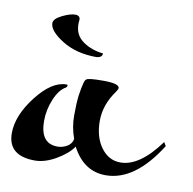

<svg xmlns="http://www.w3.org/2000/svg" viewBox="-62 -521 611 609"><g transform="rotate(10 244.0 -216.5)"><path d="M203 -262Q206 -268 257.5 -268Q309 -268 309 -253Q309 -250 303 -241Q268 -193 268 -141Q268 -89 292.5 -55.5Q317 -22 355 -22Q417 -22 481 -110L488 -98Q410 26 316 26Q245 26 207 -47Q191 -23 155 -2Q119 19 87 19Q0 19 0 -54Q0 -111 48.5 -173.5Q97 -236 144 -236Q148 -236 148 -233Q148 -230 144 -226Q123 -215 108.5 -180.5Q94 -146 94 -110Q94 -37 150 -37Q166 -37 180.5 -45.5Q195 -54 198 -70Q185 -105 185 -143Q185 -181 188 -207Q196 -262 203 -262ZM241 -353Q241 -340 223 -338Q157 -338 111.5 -366.5Q66 -395 66 -420Q66 -434 91.5 -446.5Q117 -459 133 -459Q149 -459 149 -445Q148 -440 148 -431Q148 -396 175.5 -376.5Q203 -357 241 -353Z"/></g></svg>

Font: Mr Bedfort
Style: Regular
Weight: 400
Designer: Alejandro Paul
Foundry: Alejandro Paul
Version: Version 1.000